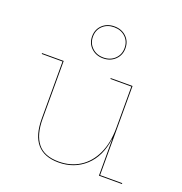

<svg xmlns="http://www.w3.org/2000/svg" viewBox="-142 -920 994 1051"><g transform="rotate(20 355.0 -394.5)"><path d="M680 -5V0H546V-214H545Q531 -108 467.5 -50Q404 8 312 8Q145 8 145 -187V-519H24V-524H150V-187Q150 -95 188.5 -46Q227 3 312 3Q381 3 434 -30.5Q487 -64 516.5 -127.5Q546 -191 546 -278V-519H424V-524H551V-5ZM250 -704Q250 -745 277.5 -771Q305 -797 347 -797Q389 -797 416.5 -771Q444 -745 444 -704Q444 -664 416.5 -637.5Q389 -611 347 -611Q305 -611 277.5 -637.5Q250 -664 250 -704ZM439 -704Q439 -743 413 -767.5Q387 -792 347 -792Q307 -792 281 -767.5Q255 -743 255 -704Q255 -666 281 -641Q307 -616 347 -616Q387 -616 413 -641Q439 -666 439 -704Z"/></g></svg>

Font: Hepta Slab Hairline
Style: Regular
Weight: 400
Designer: Michael LaGattuta
Foundry: Michael LaGattuta
Version: Version 1.100; ttfautohint (v1.8) -l 8 -r 50 -G 200 -x 14 -D